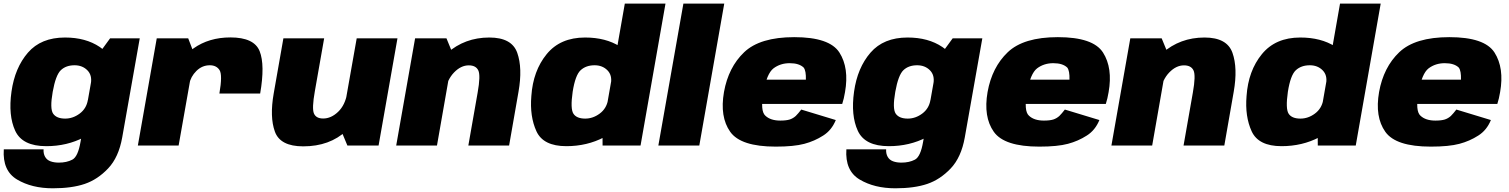

<svg xmlns="http://www.w3.org/2000/svg" viewBox="-42 -805 8346 1062"><path d="M250 236.5Q355.5 236.5 426.8 212.2Q498 188 556.2 126.5Q614.5 65 634 -45L731 -593H567L484.5 -480L403.5 -21Q389.5 61.5 358.2 78Q327 94.5 283 94.5Q257 94.5 237.2 87.2Q217.5 80 207.5 62.5Q197.5 45 199 21H-21Q-29 139.5 52.5 188Q134 236.5 250 236.5ZM214 3.5Q328.5 3.5 423 -45.8Q517.5 -95 529 -161L444 -252Q436 -204.5 398.8 -176.8Q361.5 -149 318.5 -149Q271 -149 252 -176.2Q233 -203.5 249.5 -297Q266 -389.5 294.5 -416.8Q323 -444 370.5 -444Q413.5 -444 441 -416.5Q468.5 -389 460.5 -342.5L576 -427Q587.5 -493 509.8 -545.2Q432 -597.5 317.5 -597.5Q185 -597.5 112.5 -513.8Q40 -430 21.5 -298Q3 -166.5 42.2 -81.5Q81.5 3.5 214 3.5Z M1171.5 -287.5H1397Q1424.5 -445.5 1394.2 -521.8Q1364 -598 1232.5 -598Q1114 -598 1028.5 -537.5Q943 -477 927 -386.5L1005 -340Q1012.5 -381 1044.2 -412.5Q1076 -444 1118.5 -444Q1155 -444 1172.2 -417.5Q1189.5 -391 1171.5 -287.5ZM720.5 0H946L1034.5 -500.5L999 -593H825Z M1879.5 0H2052L2156.5 -593H1931L1842 -90ZM1751 -593H1525.5L1472 -288.5Q1449 -158 1478.5 -76.8Q1508 4.5 1635 4.5Q1781.5 4.5 1874.2 -82Q1967 -168.5 1981.5 -251.5L1878.5 -290.5Q1867 -223.5 1828.2 -186.5Q1789.5 -149.5 1745.5 -149.5Q1706.5 -149.5 1694.5 -177.2Q1682.5 -205 1699.5 -300.5Z M2149.5 0H2375L2463.5 -505.5L2427.5 -593H2254ZM2548.5 0H2774L2826 -297.5Q2849 -428.5 2819 -513Q2789 -597.5 2664.5 -597.5Q2529 -597.5 2430.8 -511.2Q2332.5 -425 2317.5 -341.5L2419.5 -298.5Q2431.5 -365 2469.5 -404.2Q2507.5 -443.5 2551 -443.5Q2590 -443.5 2603.5 -415.8Q2617 -388 2600 -293Z M3291 0H3501L3639 -785H3414L3290.5 -81ZM3090.5 3.5Q3205 3.5 3299.2 -45.8Q3393.5 -95 3405.5 -161L3321 -252Q3312.5 -204.5 3275.2 -176.8Q3238 -149 3195 -149Q3147.5 -149 3129.8 -176Q3112 -203 3125.5 -297Q3140 -389.5 3169.8 -416.8Q3199.5 -444 3247 -444Q3290 -444 3317.5 -416.5Q3345 -389 3337 -342.5L3453 -432Q3465 -498 3386.8 -547.8Q3308.5 -597.5 3194 -597.5Q3057 -597.5 2981.8 -505.5Q2906.5 -413.5 2897 -274Q2887.5 -161 2925.2 -78.8Q2963 3.5 3090.5 3.5Z M3599.5 0H3826L3964 -785H3738Z M4248.5 6 4274 -138Q4220 -138 4191.5 -165Q4162 -191 4181 -295.5Q4199 -398 4236.5 -427Q4274.5 -455.5 4326 -455.5Q4378.5 -455.5 4403.5 -431Q4417 -413 4415.5 -364.5H4174L4150.5 -230H4616.5Q4626 -259 4632 -295.5Q4655.5 -429 4601 -514.5Q4546.5 -599.5 4351 -599.5Q4161.5 -599.5 4074 -516Q3987 -433 3962.5 -296Q3938.5 -158.5 3997 -76Q4055 6 4248.5 6ZM4274 -138 4248.5 6Q4349.5 6 4407 -9.5Q4463.5 -24.5 4511 -55Q4558 -84.5 4581 -141L4390 -199Q4373.5 -177.5 4359.5 -163.5Q4344.5 -150 4326 -144Q4306.5 -138 4274 -138Z M4910.5 236.5Q5016 236.5 5087.2 212.2Q5158.5 188 5216.8 126.5Q5275 65 5294.5 -45L5391.5 -593H5227.5L5145 -480L5064 -21Q5050 61.5 5018.8 78Q4987.5 94.5 4943.5 94.5Q4917.5 94.5 4897.8 87.2Q4878 80 4868 62.5Q4858 45 4859.5 21H4639.5Q4631.5 139.5 4713 188Q4794.5 236.5 4910.5 236.5ZM4874.5 3.5Q4989 3.5 5083.5 -45.8Q5178 -95 5189.5 -161L5104.5 -252Q5096.5 -204.5 5059.2 -176.8Q5022 -149 4979 -149Q4931.5 -149 4912.5 -176.2Q4893.5 -203.5 4910 -297Q4926.5 -389.5 4955 -416.8Q4983.5 -444 5031 -444Q5074 -444 5101.5 -416.5Q5129 -389 5121 -342.5L5236.5 -427Q5248 -493 5170.2 -545.2Q5092.5 -597.5 4978 -597.5Q4845.5 -597.5 4773 -513.8Q4700.5 -430 4682 -298Q4663.5 -166.5 4702.8 -81.5Q4742 3.5 4874.5 3.5Z M5706.5 6 5732 -138Q5678 -138 5649.5 -165Q5620 -191 5639 -295.5Q5657 -398 5694.5 -427Q5732.5 -455.5 5784 -455.5Q5836.5 -455.5 5861.5 -431Q5875 -413 5873.5 -364.5H5632L5608.5 -230H6074.5Q6084 -259 6090 -295.5Q6113.5 -429 6059 -514.5Q6004.5 -599.5 5809 -599.5Q5619.5 -599.5 5532 -516Q5445 -433 5420.5 -296Q5396.5 -158.5 5455 -76Q5513 6 5706.5 6ZM5732 -138 5706.5 6Q5807.5 6 5865 -9.5Q5921.5 -24.5 5969 -55Q6016 -84.5 6039 -141L5848 -199Q5831.5 -177.5 5817.5 -163.5Q5802.5 -150 5784 -144Q5764.5 -138 5732 -138Z M6105.5 0H6331L6419.5 -505.5L6383.5 -593H6210ZM6504.5 0H6730L6782 -297.5Q6805 -428.5 6775 -513Q6745 -597.5 6620.5 -597.5Q6485 -597.5 6386.8 -511.2Q6288.5 -425 6273.5 -341.5L6375.5 -298.5Q6387.5 -365 6425.5 -404.2Q6463.5 -443.5 6507 -443.5Q6546 -443.5 6559.5 -415.8Q6573 -388 6556 -293Z M7247 0H7457L7595 -785H7370L7246.5 -81ZM7046.5 3.5Q7161 3.5 7255.2 -45.8Q7349.5 -95 7361.5 -161L7277 -252Q7268.5 -204.5 7231.2 -176.8Q7194 -149 7151 -149Q7103.5 -149 7085.8 -176Q7068 -203 7081.5 -297Q7096 -389.5 7125.8 -416.8Q7155.5 -444 7203 -444Q7246 -444 7273.5 -416.5Q7301 -389 7293 -342.5L7409 -432Q7421 -498 7342.8 -547.8Q7264.5 -597.5 7150 -597.5Q7013 -597.5 6937.8 -505.5Q6862.5 -413.5 6853 -274Q6843.5 -161 6881.2 -78.8Q6919 3.5 7046.5 3.5Z M7872 6 7897.5 -138Q7843.5 -138 7815 -165Q7785.5 -191 7804.5 -295.5Q7822.5 -398 7860 -427Q7898 -455.5 7949.5 -455.5Q8002 -455.5 8027 -431Q8040.5 -413 8039 -364.5H7797.5L7774 -230H8240Q8249.5 -259 8255.5 -295.5Q8279 -429 8224.5 -514.5Q8170 -599.5 7974.5 -599.5Q7785 -599.5 7697.5 -516Q7610.5 -433 7586 -296Q7562 -158.5 7620.5 -76Q7678.5 6 7872 6ZM7897.5 -138 7872 6Q7973 6 8030.5 -9.5Q8087 -24.5 8134.5 -55Q8181.5 -84.5 8204.5 -141L8013.5 -199Q7997 -177.5 7983 -163.5Q7968 -150 7949.5 -144Q7930 -138 7897.5 -138Z"/></svg>

Font: Anybody Black
Style: Italic
Weight: 900
Italic angle: -10°
Designer: Tyler Finck
Foundry: Etcetera Type Company
Version: Version 1.113;gftools[0.9.25]